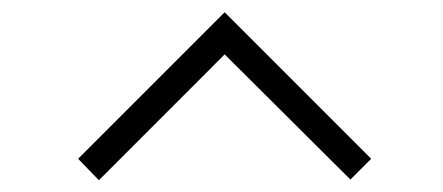

<svg xmlns="http://www.w3.org/2000/svg" viewBox="-20 -787 734 318"><path d="M109.4 -524 143.8 -488.5 352.1 -696.9 560.4 -489.6 594.8 -524 352.1 -766.7Z"/></svg>

Font: Manrope3 Light
Style: Regular
Weight: 300
Designer: Mikhail Sharanda
Foundry: Mikhail Sharanda
Version: Version 3.000;PS 003.000;hotconv 1.0.88;makeotf.lib2.5.64775